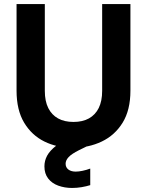

<svg xmlns="http://www.w3.org/2000/svg" viewBox="-20 -720 727 951"><path d="M341 12Q263 12 200 -19Q137 -50 99.5 -112.5Q62 -175 62 -271V-700H202V-270Q202 -219 219 -185Q236 -151 267.5 -133.5Q299 -116 344 -116Q389 -116 420.5 -133.5Q452 -151 469 -185Q486 -219 486 -270V-700H626V-271Q626 -175 587.5 -112.5Q549 -50 484 -19Q419 12 341 12ZM337 211Q300 211 268.5 199.5Q237 188 218.5 164Q200 140 200 104Q200 76 213.5 51Q227 26 258.5 1.5Q290 -23 346 -47L391 -66L422 -1L371 24Q335 42 320 58Q305 74 305 91Q305 109 318.5 119.5Q332 130 355 130Q370 130 389 126Q408 122 427 115V197Q408 203 384.5 207Q361 211 337 211Z"/></svg>

Font: DM Sans 20pt ExtraBold
Style: Regular
Weight: 800
Version: Version 4.004;gftools[0.9.30]